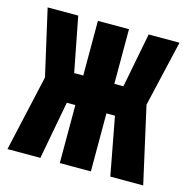

<svg xmlns="http://www.w3.org/2000/svg" viewBox="-87 -633 703 716"><g transform="rotate(15 265.0 -274.5)"><path d="M3 0H130L172 -224H205V0H325V-224H358L400 0H527L461 -294L520 -549H401L360 -338H325V-549H205V-338H170L129 -549H11L69 -294Z"/></g></svg>

Font: Noto Sans Mono Condensed ExtraBold
Style: Regular
Weight: 800
Width: 3
Designer: Monotype Design Team
Foundry: Monotype Imaging Inc.
Version: Version 2.014